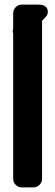

<svg xmlns="http://www.w3.org/2000/svg" viewBox="-20 -811 239 831"><path d="M162 -36Q162 -22 151 -11Q140 0 125 0H73Q59 0 48 -11Q37 -22 37 -36V-754Q37 -769 48 -780Q59 -791 73 -791H125Q140 -791 151 -780Q162 -769 162 -754ZM76 -773Q81 -782 86.5 -786.5Q92 -791 106 -791H146Q169 -791 178 -782Q187 -773 187 -761Q187 -749 180 -740L117 -673Q104 -659 96 -659H61Q45 -659 38.5 -666Q32 -673 37 -684Z"/></svg>

Font: H.H. Samuel
Style: Regular
Weight: 900
Width: 1
Designer: deFharo
Foundry: deFharo
Version: Version 1.009